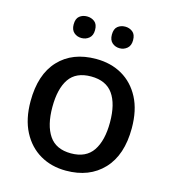

<svg xmlns="http://www.w3.org/2000/svg" viewBox="-111 -827 830 927"><g transform="rotate(15 304.5 -363.0)"><path d="M558 -270Q558 -136 489 -63Q420 10 303 10Q230 10 173.5 -23Q117 -56 84.5 -118.5Q52 -181 52 -270Q52 -404 120 -476.5Q188 -549 306 -549Q380 -549 436.5 -516.5Q493 -484 525.5 -422Q558 -360 558 -270ZM161 -270Q161 -179 195.5 -128Q230 -77 305 -77Q380 -77 414.5 -128Q449 -179 449 -270Q449 -362 414 -411.5Q379 -461 304 -461Q229 -461 195 -411.5Q161 -362 161 -270ZM157 -682Q157 -711 172.5 -723.5Q188 -736 210 -736Q232 -736 248 -723.5Q264 -711 264 -682Q264 -655 248 -641.5Q232 -628 210 -628Q188 -628 172.5 -641.5Q157 -655 157 -682ZM348 -682Q348 -711 363.5 -723.5Q379 -736 401 -736Q422 -736 438 -723.5Q454 -711 454 -682Q454 -655 438 -641.5Q422 -628 401 -628Q379 -628 363.5 -641.5Q348 -655 348 -682Z"/></g></svg>

Font: Noto Sans Medium
Style: Regular
Weight: 500
Designer: Monotype Design Team
Foundry: Monotype Imaging Inc.
Version: Version 2.007